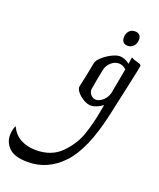

<svg xmlns="http://www.w3.org/2000/svg" viewBox="-544 -774 1226 1485"><g transform="rotate(20 69.5 -32.0)"><path d="M434 -411Q434 -400 398 -236Q362 -72 355 -40L341 24Q274 328 153.5 456.5Q33 585 -131 585Q-239 585 -285 541Q-331 497 -331 436Q-331 415 -326 392Q-321 369 -313 356Q-285 418 -230.5 447.5Q-176 477 -104 477Q25 477 103 397.5Q181 318 213 224Q245 130 263 29Q264 22 274 -31Q250 -13 224 -2.5Q198 8 178 8Q152 8 120.5 -9Q89 -26 67 -51Q45 -76 45 -99Q67 -194 88 -309Q92 -331 123 -359.5Q154 -388 193.5 -408Q233 -428 261 -428Q279 -428 301 -419.5Q323 -411 342 -396L350 -450L354 -451Q359 -444 376.5 -439Q394 -434 397 -433Q419 -427 424 -424Q434 -418 434 -411ZM328 -318Q333 -343 333 -347Q306 -373 272 -373Q239 -373 210.5 -348.5Q182 -324 172 -286L154 -192L140 -112Q140 -86 157.5 -67Q175 -48 198 -48Q216 -48 237 -60Q258 -72 274.5 -94.5Q291 -117 297 -148ZM238 -576Q238 -607 256 -628Q274 -649 305 -649Q329 -649 342 -636Q355 -623 355 -599Q355 -568 336 -546Q317 -524 287 -524Q263 -524 250.5 -538Q238 -552 238 -576Z"/></g></svg>

Font: Charmonman
Style: Bold
Weight: 700
Designer: Ekaluck Peanpanawate
Foundry: Cadson Demak Co.,Ltd.
Version: Version 1.000; ttfautohint (v1.6)